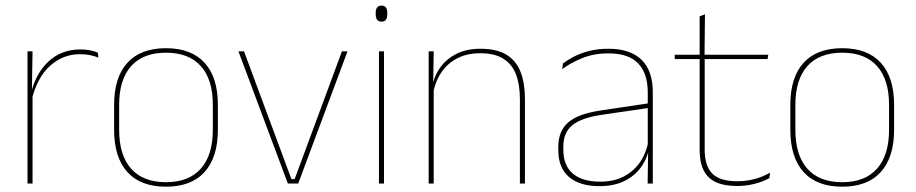

<svg xmlns="http://www.w3.org/2000/svg" viewBox="-20 -674 3362 705"><path d="M96.5 -308.5 87 -320.5 92.5 -325Q109 -402 157 -447.2Q205 -492.5 275 -492.5Q296 -492.5 312.2 -489Q328.5 -485.5 339.5 -480.5L341 -462.5Q328 -468 311 -471.5Q294 -475 273.5 -475Q212 -475 164.8 -433.2Q117.5 -391.5 96.5 -308.5ZM99.5 0H81V-485.5H99.5L97 -335L99.5 -332.5Z M589.5 11.5Q496 11.5 447.5 -42.5Q399 -96.5 399 -197.5V-289Q399 -390 447.8 -443.5Q496.5 -497 589.5 -497Q682.5 -497 731.2 -443.5Q780 -390 780 -289V-197.5Q780 -96.5 731.2 -42.5Q682.5 11.5 589.5 11.5ZM589.5 -5Q673 -5 717.2 -54.5Q761.5 -104 761.5 -197.5V-289Q761.5 -382 717.5 -431.2Q673.5 -480.5 589.5 -480.5Q505.5 -480.5 461.5 -431.2Q417.5 -382 417.5 -289V-197.5Q417.5 -104 461.5 -54.5Q505.5 -5 589.5 -5Z M1050 -16.5H1062L1235.5 -485.5H1256L1075 0H1037L855.5 -485.5H876Z M1390 0H1371.5V-485.5H1390ZM1381 -594.5Q1370.5 -594.5 1365 -601.2Q1359.5 -608 1359.5 -622V-626.5Q1359.5 -640 1365 -646.8Q1370.5 -653.5 1381 -653.5Q1391.5 -653.5 1396.8 -646.8Q1402 -640 1402 -626.5V-622Q1402 -608 1396.8 -601.2Q1391.5 -594.5 1381 -594.5Z M1907.5 0H1889V-310Q1889 -363 1874.8 -400.5Q1860.5 -438 1828.5 -458.2Q1796.5 -478.5 1743 -478.5Q1693.5 -478.5 1656.8 -458.8Q1620 -439 1598 -404.2Q1576 -369.5 1569 -325L1560 -344H1565.5Q1570 -385 1591.8 -419.2Q1613.5 -453.5 1652 -474.2Q1690.5 -495 1744 -495Q1804.5 -495 1840.2 -472.8Q1876 -450.5 1891.8 -409.2Q1907.5 -368 1907.5 -311ZM1572.5 0H1554V-485.5H1572.5L1570.5 -358.5H1572.5Z M2377 0H2358L2360 -128L2358.5 -131.5V-292V-334.5Q2358.5 -404.5 2323.2 -441.2Q2288 -478 2214.5 -478Q2160 -478 2117 -460.2Q2074 -442.5 2044.5 -420L2047 -441Q2062.5 -453 2086.2 -465.5Q2110 -478 2142.2 -486.5Q2174.5 -495 2214.5 -495Q2256 -495 2286.5 -484.2Q2317 -473.5 2337.2 -453Q2357.5 -432.5 2367.2 -402.8Q2377 -373 2377 -335ZM2181 9.5Q2108.5 9.5 2069.2 -24.2Q2030 -58 2030 -123V-134.5Q2030 -192.5 2066 -224.2Q2102 -256 2186.5 -268.5L2367.5 -295.5L2368 -278.5L2190 -252.5Q2115 -241.5 2081.8 -214.5Q2048.5 -187.5 2048.5 -135.5V-124Q2048.5 -66.5 2083.2 -36.8Q2118 -7 2183.5 -7Q2235.5 -7 2272.8 -27.2Q2310 -47.5 2332.5 -82.2Q2355 -117 2361.5 -160.5L2371 -142H2365Q2361 -102.5 2339 -67.8Q2317 -33 2277.5 -11.8Q2238 9.5 2181 9.5Z M2687.5 9Q2639 9 2608.5 -5.2Q2578 -19.5 2563.5 -49Q2549 -78.5 2549 -123V-462.5H2567.5V-124.5Q2567.5 -65.5 2595 -37Q2622.5 -8.5 2688 -8.5Q2719 -8.5 2749.2 -16.2Q2779.5 -24 2807.5 -40L2805 -20Q2782 -7 2750.8 1Q2719.5 9 2687.5 9ZM2798.5 -457H2457.5V-473H2801ZM2567 -468H2549V-614L2568.5 -621.5Z M3072.5 11.5Q2979 11.5 2930.5 -42.5Q2882 -96.5 2882 -197.5V-289Q2882 -390 2930.8 -443.5Q2979.5 -497 3072.5 -497Q3165.5 -497 3214.2 -443.5Q3263 -390 3263 -289V-197.5Q3263 -96.5 3214.2 -42.5Q3165.5 11.5 3072.5 11.5ZM3072.5 -5Q3156 -5 3200.2 -54.5Q3244.5 -104 3244.5 -197.5V-289Q3244.5 -382 3200.5 -431.2Q3156.5 -480.5 3072.5 -480.5Q2988.5 -480.5 2944.5 -431.2Q2900.5 -382 2900.5 -289V-197.5Q2900.5 -104 2944.5 -54.5Q2988.5 -5 3072.5 -5Z"/></svg>

Font: Anek Kannada Medium Thin
Style: Regular
Weight: 250
Version: Version 1.003